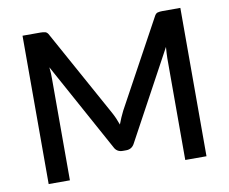

<svg xmlns="http://www.w3.org/2000/svg" viewBox="-79 -819 1094 918"><g transform="rotate(-10 468.5 -360.0)"><path d="M764.2 -720.2H851.6V0H748.5V-493.7Q748.5 -501.5 749.5 -520Q750.5 -539.6 751.5 -548.3L520 -121.1Q506.8 -94.7 478.5 -94.7H461.9Q432.6 -94.7 420.4 -121.1L185.5 -549.3Q187.5 -531.7 188 -520.5Q188.5 -511.2 188.5 -493.7V0H85.4V-720.2H172.9Q186 -720.2 196.8 -717.3Q206.1 -713.9 212.4 -700.7L443.4 -282.2Q452.1 -266.1 458 -252.4Q468.3 -227.5 470.2 -221.2Q472.7 -227.5 482.9 -252.9Q489.3 -268.1 497.1 -283.2L724.6 -700.7Q731 -713.9 740.2 -717.3Q751 -720.2 764.2 -720.2Z"/></g></svg>

Font: Lato-SemiBold
Style: Regular
Weight: 500
Designer: Lukasz Dziedzic with Adam Twardoch and Botio Nikoltchev
Foundry: tyPoland Lukasz Dziedzic
Version: ""